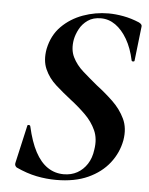

<svg xmlns="http://www.w3.org/2000/svg" viewBox="-49 -677 568 730"><g transform="rotate(5 235.0 -312.0)"><path d="M192 12Q155 12 117.5 4.5Q80 -3 39 -22Q35 -25 33 -29.5Q31 -34 33 -41L65 -182Q65 -187 70.5 -187Q76 -187 77 -182Q90 -124 110 -86.5Q130 -49 157.5 -30.5Q185 -12 219 -12Q248 -12 270.5 -24.5Q293 -37 308 -60Q323 -83 327 -115Q334 -157 319.5 -189Q305 -221 278.5 -247Q252 -273 222 -296Q191 -320 162.5 -345.5Q134 -371 119.5 -404Q105 -437 113 -481Q124 -534 158 -568Q192 -602 239 -619Q286 -636 336 -636Q363 -636 393 -630.5Q423 -625 454 -612Q468 -605 465 -595L450 -465Q449 -462 444.5 -462Q440 -462 439 -465Q429 -512 409.5 -545.5Q390 -579 364.5 -597Q339 -615 309 -615Q279 -615 259 -601Q239 -587 228 -566.5Q217 -546 213 -526Q206 -487 220 -458.5Q234 -430 260 -407Q286 -384 315 -360Q348 -335 378 -306.5Q408 -278 425 -242.5Q442 -207 434 -160Q425 -112 394.5 -73Q364 -34 313.5 -11Q263 12 192 12Z"/></g></svg>

Font: Cormorant Garamond Light
Style: Bold Italic
Weight: 700
Italic angle: -10°
Version: Version 4.001